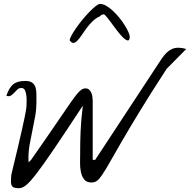

<svg xmlns="http://www.w3.org/2000/svg" viewBox="-20 -986 977 986"><path d="M36.1 -55.7Q36.1 -61.5 37.1 -74.2Q38.1 -86.9 38.1 -88.9Q57.6 -168 70.8 -224.6Q84 -281.2 92.8 -320.3Q101.6 -359.4 106.4 -382.8Q111.3 -406.2 113.3 -419.4Q115.2 -432.6 115.7 -438Q116.2 -443.4 116.2 -446.3Q116.2 -452.1 116.7 -466.8Q117.2 -481.4 115.2 -496.6Q113.3 -511.7 107.9 -522.9Q102.5 -534.2 89.8 -534.2Q77.1 -534.2 68.8 -525.9Q60.5 -517.6 52.7 -509.3Q44.9 -501 35.6 -495.1Q26.4 -489.3 12.7 -494.1Q26.4 -535.2 47.4 -552.7Q68.4 -570.3 109.4 -570.3Q133.8 -570.3 146 -561Q158.2 -551.8 162.6 -536.6Q167 -521.5 167 -502Q167 -482.4 167 -461.9Q167 -424.8 160.6 -388.7Q154.3 -352.5 146.5 -316.4Q138.7 -280.3 132.3 -244.1Q126 -208 126 -170.9Q126 -168.9 126.5 -161.6Q127 -154.3 127 -152.3L139.6 -165Q219.7 -279.3 268.1 -350.6Q316.4 -421.9 344.7 -462.4Q373 -502.9 388.7 -517.6Q404.3 -532.2 418 -532.2Q430.7 -532.2 438 -525.4Q445.3 -518.6 449.2 -508.8Q453.1 -499 454.6 -487.8Q456.1 -476.6 456.1 -467.8V-165H468.8L809.6 -683.6Q835.9 -722.7 864.3 -734.9Q892.6 -747.1 936.5 -734.4L835.9 -632.8Q753.9 -506.8 697.8 -414.6Q641.6 -322.3 604 -257.3Q566.4 -192.4 543.5 -151.9Q520.5 -111.3 504.9 -88.4Q489.3 -65.4 477.5 -57.1Q465.8 -48.8 450.2 -48.8Q423.8 -48.8 411.6 -65.4Q399.4 -82 395 -105Q390.6 -127.9 391.1 -152.3Q391.6 -176.8 391.6 -192.4Q391.6 -227.5 392.1 -256.3Q392.6 -285.2 394 -313.5Q395.5 -341.8 397.9 -372.6Q400.4 -403.3 405.3 -443.4Q317.4 -309.6 261.2 -226.6Q205.1 -143.6 169.9 -97.7Q134.8 -51.8 114.7 -35.6Q94.7 -19.5 78.1 -19.5Q51.8 -19.5 43.9 -27.8Q36.1 -36.1 36.1 -55.7ZM337.9 -779.3Q337.9 -787.1 347.2 -804.2Q356.4 -821.3 371.1 -842.3Q385.7 -863.3 403.8 -885.3Q421.9 -907.2 439 -924.8Q456.1 -942.4 470.7 -954.1Q485.4 -965.8 493.2 -965.8Q508.8 -965.8 525.9 -956.1Q543 -946.3 560.1 -930.2Q577.1 -914.1 592.8 -895Q608.4 -876 620.1 -856.9Q631.8 -837.9 639.2 -821.8Q646.5 -805.7 646.5 -796.9Q645.5 -776.4 635.3 -778.3Q625 -780.3 610.4 -794.9Q595.7 -809.6 579.1 -831.5Q562.5 -853.5 547.9 -873.5Q533.2 -893.6 522.5 -905.3Q511.7 -917 509.8 -911.1Q502.9 -911.1 500.5 -909.2Q498 -907.2 493.2 -902.3Q472.7 -893.6 455.6 -877Q438.5 -860.4 424.8 -841.8Q411.1 -823.2 399.4 -805.7Q387.7 -788.1 377.4 -777.3Q367.2 -766.6 357.4 -765.6Q347.7 -764.6 337.9 -779.3Z"/></svg>

Font: La Belle Aurore
Style: Regular
Weight: 400
Version: Version 1.001 2001